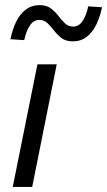

<svg xmlns="http://www.w3.org/2000/svg" viewBox="-20 -741 424 761"><path d="M30.5 0 128.3 -486H204.8L107.6 0ZM268.3 -577.1Q241.3 -577.1 224.2 -590Q207.1 -602.9 194.5 -619.6Q181.9 -636.3 168.3 -649.2Q154.6 -662.1 135.6 -662.1Q113.5 -662.1 98.5 -640Q83.6 -617.8 76.1 -582L21.4 -585.5Q29.1 -624.4 44.1 -655Q59 -685.6 82.4 -703.1Q105.9 -720.7 137.4 -720.7Q164.4 -720.7 181.5 -707.8Q198.6 -694.9 211.2 -678.2Q223.8 -661.5 237.4 -648.6Q251 -635.6 270.1 -635.6Q292.8 -635.6 307.6 -658.1Q322.4 -680.6 329.6 -715.8L384.3 -712.3Q376.6 -674 361.6 -643.4Q346.7 -612.8 323.7 -595Q300.8 -577.1 268.3 -577.1Z"/></svg>

Font: Source Sans 3
Style: Italic
Weight: 200
Italic angle: -11°
Designer: Paul D. Hunt
Foundry: Adobe
Version: Version 3.046;hotconv 1.0.118;makeotfexe 2.5.65603